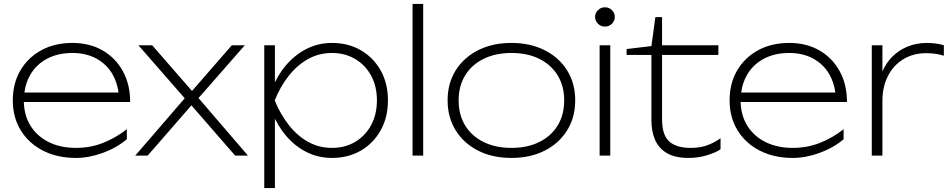

<svg xmlns="http://www.w3.org/2000/svg" viewBox="-20 -790 4824 975"><path d="M366 12Q271 12 198.5 -25Q126 -62 85.5 -128Q45 -194 45 -280Q45 -367 83.5 -432.5Q122 -498 190 -535Q258 -572 348 -572Q435 -572 501 -534Q567 -496 604 -428.5Q641 -361 641 -272H101Q103 -204 134 -153Q167 -99 226.5 -69Q286 -39 366 -39Q440 -39 505 -65Q570 -91 624 -134V-83Q572 -39 502 -13.5Q432 12 366 12ZM582 -320Q575 -371 552 -412Q522 -464 469.5 -492.5Q417 -521 348 -521Q273 -521 217.5 -491Q162 -461 132 -407Q110 -368 104 -320Z M667 0 918 -291 683 -560H753L955 -328L1157 -560H1223L988 -292L1239 0H1174L952 -255L730 0Z M1322 -560H1376V-372Q1392 -404 1412 -433Q1459 -498 1524 -535Q1589 -572 1666 -572Q1748 -572 1812 -535Q1876 -498 1913 -432.5Q1950 -367 1950 -280Q1950 -194 1913 -128Q1876 -62 1812 -25Q1748 12 1666 12Q1589 12 1524 -24.5Q1459 -61 1412 -127Q1392 -155 1376 -187V165H1322ZM1894 -280Q1894 -352 1864.5 -406Q1835 -460 1783.5 -490.5Q1732 -521 1666 -521Q1600 -521 1545 -490.5Q1490 -460 1447 -406Q1404 -352 1375 -280Q1404 -209 1447 -154.5Q1490 -100 1545 -69.5Q1600 -39 1666 -39Q1732 -39 1783.5 -69.5Q1835 -100 1864.5 -154.5Q1894 -209 1894 -280Z M2075 -770H2129V0H2075Z M2577 12Q2481 12 2408 -25Q2335 -62 2294 -128Q2253 -194 2253 -280Q2253 -367 2294 -432.5Q2335 -498 2408 -535Q2481 -572 2577 -572Q2673 -572 2746 -535Q2819 -498 2860 -432.5Q2901 -367 2901 -280Q2901 -194 2860 -128Q2819 -62 2746 -25Q2673 12 2577 12ZM2577 -39Q2659 -39 2719 -69Q2779 -99 2812 -153Q2845 -207 2845 -280Q2845 -353 2812 -407Q2779 -461 2719 -491Q2659 -521 2577 -521Q2496 -521 2435.5 -491Q2375 -461 2342 -407Q2309 -353 2309 -280Q2309 -207 2342 -153Q2375 -99 2435.5 -69Q2496 -39 2577 -39Z M3025 -560H3079V0H3025ZM3052 -655Q3031 -655 3016.5 -669.5Q3002 -684 3002 -704Q3002 -724 3016.5 -738.5Q3031 -753 3052 -753Q3073 -753 3087.5 -738.5Q3102 -724 3102 -704Q3102 -684 3087.5 -669.5Q3073 -655 3052 -655Z M3162 -511V-541L3288 -556L3308 -703H3342V-560H3628V-511H3342V-185Q3342 -104 3378.5 -71.5Q3415 -39 3487 -39Q3534 -39 3569.5 -51.5Q3605 -64 3639 -88V-32Q3617 -16 3571.5 -2Q3526 12 3477 12Q3407 12 3365.5 -13Q3324 -38 3306 -81Q3288 -124 3288 -176V-511Z M4006 12Q3911 12 3838.5 -25Q3766 -62 3725.5 -128Q3685 -194 3685 -280Q3685 -367 3723.5 -432.5Q3762 -498 3830 -535Q3898 -572 3988 -572Q4075 -572 4141 -534Q4207 -496 4244 -428.5Q4281 -361 4281 -272H3741Q3743 -204 3774 -153Q3807 -99 3866.5 -69Q3926 -39 4006 -39Q4080 -39 4145 -65Q4210 -91 4264 -134V-83Q4212 -39 4142 -13.5Q4072 12 4006 12ZM4222 -320Q4215 -371 4192 -412Q4162 -464 4109.5 -492.5Q4057 -521 3988 -521Q3913 -521 3857.5 -491Q3802 -461 3772 -407Q3750 -368 3744 -320Z M4407 -560H4461V-427Q4479 -469 4509 -500Q4542 -534 4587.5 -553Q4633 -572 4688 -572Q4711 -572 4735 -568.5Q4759 -565 4773 -560V-507Q4757 -513 4732 -516.5Q4707 -520 4683 -520Q4618 -520 4567.5 -489.5Q4517 -459 4489 -404Q4461 -349 4461 -277V0H4407Z"/></svg>

Font: Bounded
Style: Regular
Weight: 200
Designer: Vlad Churkin
Version: Version 1.0